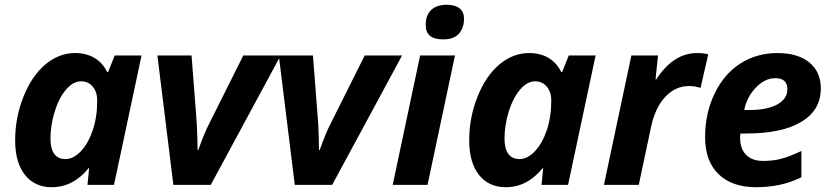

<svg xmlns="http://www.w3.org/2000/svg" viewBox="-20 -780 3508 810"><path d="M198.2 9.8Q126.5 9.8 85.2 -42.2Q43.9 -94.2 43.9 -188Q43.9 -284.7 79.1 -372.3Q114.3 -460 171.4 -508.1Q228.5 -556.2 296.9 -556.2Q344.2 -556.2 378.7 -535.6Q413.1 -515.1 432.1 -476.1H436L463.9 -545.9H577.1L460.9 0H349.1L356 -70.8H354Q288.6 9.8 198.2 9.8ZM255.9 -108.9Q289.6 -108.9 320.8 -141.6Q352.1 -174.3 371.1 -230.2Q390.1 -286.1 390.1 -356.9Q390.1 -391.6 371.3 -414.3Q352.5 -437 321.8 -437Q288.6 -437 258.5 -401.9Q228.5 -366.7 210.7 -309.1Q192.9 -251.5 192.9 -194.8Q192.9 -151.9 209.2 -130.4Q225.6 -108.9 255.9 -108.9Z M816.4 -147Q843.3 -221.7 861.3 -255.9L1006.3 -545.9H1164.1L869.1 0H711.4L644 -545.9H788.1L810.1 -259.8Q813.5 -194.8 813.5 -147Z M1328.6 -147Q1355.5 -221.7 1373.5 -255.9L1518.6 -545.9H1676.3L1381.3 0H1223.6L1156.2 -545.9H1300.3L1322.3 -259.8Q1325.7 -194.8 1325.7 -147Z M1775.9 -673.8Q1775.9 -716.3 1799.1 -738Q1822.3 -759.8 1864.7 -759.8Q1900.4 -759.8 1918.9 -744.6Q1937.5 -729.5 1937.5 -701.2Q1937.5 -662.1 1916 -637.9Q1894.5 -613.8 1849.6 -613.8Q1775.9 -613.8 1775.9 -673.8ZM1783.7 0H1636.7L1752.4 -545.9H1899.4Z M2113.8 9.8Q2042 9.8 2000.7 -42.2Q1959.5 -94.2 1959.5 -188Q1959.5 -284.7 1994.6 -372.3Q2029.8 -460 2086.9 -508.1Q2144 -556.2 2212.4 -556.2Q2259.8 -556.2 2294.2 -535.6Q2328.6 -515.1 2347.7 -476.1H2351.6L2379.4 -545.9H2492.7L2376.5 0H2264.6L2271.5 -70.8H2269.5Q2204.1 9.8 2113.8 9.8ZM2171.4 -108.9Q2205.1 -108.9 2236.3 -141.6Q2267.6 -174.3 2286.6 -230.2Q2305.7 -286.1 2305.7 -356.9Q2305.7 -391.6 2286.9 -414.3Q2268.1 -437 2237.3 -437Q2204.1 -437 2174.1 -401.9Q2144 -366.7 2126.2 -309.1Q2108.4 -251.5 2108.4 -194.8Q2108.4 -151.9 2124.8 -130.4Q2141.1 -108.9 2171.4 -108.9Z M2920.9 -556.2Q2949.7 -556.2 2967.8 -550.8L2935.5 -409.2Q2913.6 -417 2886.7 -417Q2830.1 -417 2787.4 -372.3Q2744.6 -327.6 2726.6 -244.1L2674.8 0H2527.8L2643.6 -545.9H2755.9L2745.6 -444.8H2748.5Q2820.3 -556.2 2920.9 -556.2Z M3250.5 -450.2Q3207.5 -450.2 3169.4 -411.1Q3131.3 -372.1 3119.6 -315.9H3141.6Q3217.3 -315.9 3259.5 -339.6Q3301.8 -363.3 3301.8 -403.8Q3301.8 -450.2 3250.5 -450.2ZM3170.4 9.8Q3067.9 9.8 3011.2 -45.4Q2954.6 -100.6 2954.6 -201.2Q2954.6 -302.2 2994.9 -385.5Q3035.2 -468.8 3104 -512.5Q3172.9 -556.2 3259.8 -556.2Q3346.2 -556.2 3394.5 -516.4Q3442.9 -476.6 3442.9 -407.2Q3442.9 -315.9 3361.3 -266.4Q3279.8 -216.8 3128.4 -216.8H3103.5L3102.5 -206.5V-196.8Q3102.5 -152.3 3127.7 -126.7Q3152.8 -101.1 3199.7 -101.1Q3242.2 -101.1 3276.9 -110.4Q3311.5 -119.6 3360.8 -143.1V-32.2Q3276.9 9.8 3170.4 9.8Z"/></svg>

Font: Zoram GWebM
Style: Bold Italic
Weight: 700
Italic angle: -12°
Foundry: Ascender Corporation
Version: Version 1.000